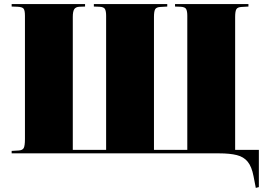

<svg xmlns="http://www.w3.org/2000/svg" viewBox="-20 -750 1316 939"><path d="M1231 169 1220 112Q1211 65 1191.5 41Q1172 17 1138 8.5Q1104 0 1052 0H37V-12L71 -14Q90 -15 96 -26Q102 -37 102 -70V-673Q102 -699 95.5 -707.5Q89 -716 66 -717L37 -718V-730H396V-718L368 -717Q350 -716 343 -705Q336 -694 336 -667V-17H499V-673Q499 -695 493.5 -705.5Q488 -716 466 -717L439 -718V-730H798V-718L764 -716Q745 -715 739 -705Q733 -695 733 -667V-17H896V-673Q896 -695 890.5 -705.5Q885 -716 863 -717L836 -718V-730H1195V-718L1161 -716Q1142 -715 1136 -705Q1130 -695 1130 -667V-17H1246V165Z"/></svg>

Font: Literata 72pt Black
Style: Regular
Weight: 900
Designer: Latin by Veronika Burian and Jose Scaglione. Greek by Irene Vlachou. Cyrillic by Vera Evstafieva.
Foundry: TypeTogether
Version: Version 3.002